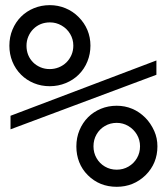

<svg xmlns="http://www.w3.org/2000/svg" viewBox="-20 -719 642 739"><path d="M283.2 -432.1Q304.7 -453.6 316.4 -482.4Q328.1 -511.2 328.1 -543.5Q328.1 -575.2 316.4 -603.5Q304.7 -631.3 282.2 -653.8Q260.3 -675.8 231.7 -687.5Q203.1 -699.2 171.9 -699.2Q139.2 -699.2 110.6 -687.5Q82 -675.8 61 -654.8Q40 -633.8 28.1 -605.2Q16.1 -576.7 16.1 -543Q16.1 -510.7 27.6 -482.2Q39.1 -453.6 61 -431.6Q82 -410.6 110.4 -398.9Q138.7 -387.2 171.4 -387.2Q204.1 -387.2 233.2 -399.2Q262.2 -411.1 283.2 -432.1ZM107.9 -478.5Q82 -504.4 82 -543Q82 -562 89.1 -578.6Q96.2 -595.2 108.4 -607.4Q134.3 -632.8 172.4 -632.8Q196.3 -632.8 217 -620.8Q237.8 -608.9 250 -588.4Q262.2 -567.9 262.2 -543.5Q262.2 -523.9 255.1 -507.6Q248 -491.2 235.8 -479Q222.7 -466.3 206.1 -459.7Q189.5 -453.1 171.4 -453.1Q151.9 -453.1 135.5 -460.2Q119.1 -467.3 107.9 -478.5ZM582 -431.2V-486.3L20.5 -273.4V-221.2ZM540.5 -44.9Q585.9 -90.3 585.9 -155.8Q585.9 -187.5 573.7 -214.8Q560.1 -245.1 539.1 -266.1Q516.6 -288.6 488.8 -300.3Q460.9 -312 429.2 -312Q396.5 -312 368.2 -300.3Q339.8 -288.6 318.8 -267.6Q297.9 -246.6 285.9 -217.8Q273.9 -189 273.9 -155.3Q273.9 -123 284.9 -95Q295.9 -66.9 317.9 -44.9Q362.8 0 429.2 0Q494.1 0 540.5 -44.9ZM339.8 -155.8Q339.8 -181.2 351.6 -201.7Q363.3 -222.2 383.8 -234.1Q404.3 -246.1 429.2 -246.1Q453.6 -246.1 474.1 -233.9Q494.6 -221.7 506.8 -201.2Q519 -180.7 519 -155.8Q519 -130.9 507.1 -110.4Q495.1 -89.8 474.6 -77.9Q454.1 -65.9 429.2 -65.9Q404.3 -65.9 383.8 -77.9Q363.3 -89.8 351.6 -110.4Q339.8 -130.9 339.8 -155.8Z"/></svg>

Font: Hack Dev
Style: Regular
Weight: 400
Designer: Christopher Simpkins
Foundry: Christopher Simpkins
Version: Version 2.0315